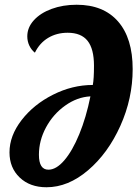

<svg xmlns="http://www.w3.org/2000/svg" viewBox="-20 -783 584 809"><path d="M20 -141Q20 -211 71 -277Q122 -343 203.5 -384Q285 -425 371 -425Q376 -450 376 -506Q376 -577 349 -611Q322 -645 265 -645Q219 -645 183 -623.5Q147 -602 127 -561Q112 -573 103.5 -591Q95 -609 95 -630Q95 -667 122.5 -697.5Q150 -728 197.5 -745.5Q245 -763 303 -763Q416 -763 477.5 -692.5Q539 -622 539 -492Q539 -368 487 -252.5Q435 -137 351 -65.5Q267 6 176 6Q106 6 63 -35Q20 -76 20 -141ZM361 -377Q305 -374 254.5 -338Q204 -302 174 -246.5Q144 -191 144 -131Q144 -68 184 -68Q217 -68 251 -107.5Q285 -147 314 -217.5Q343 -288 361 -377Z"/></svg>

Font: Lobster
Style: Regular
Weight: 400
Designer: Impallari Type
Foundry: Impallari Type
Version: Version 2.100